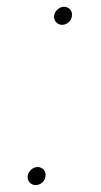

<svg xmlns="http://www.w3.org/2000/svg" viewBox="-20 -532 294 557"><path d="M83.5 4.9Q72.3 4.9 65.4 -3.4Q58.6 -11.7 60.5 -22.9Q62.5 -33.2 70.8 -40.3Q79.1 -47.4 88.9 -47.4Q100.1 -47.4 106.9 -39.3Q113.8 -31.2 111.8 -20Q110.4 -9.3 102.1 -2.2Q93.8 4.9 83.5 4.9ZM160.2 -460Q148.9 -460 142.1 -468.3Q135.3 -476.6 137.2 -487.8Q139.2 -498 147.5 -505.1Q155.8 -512.2 165.5 -512.2Q176.8 -512.2 183.6 -504.2Q190.4 -496.1 188.5 -484.9Q187 -474.1 178.7 -467Q170.4 -460 160.2 -460Z"/></svg>

Font: Inter 18pt Thin
Style: Italic
Weight: 250
Italic angle: -9.3988°
Version: Version 4.001;git-66647c0bb